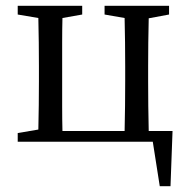

<svg xmlns="http://www.w3.org/2000/svg" viewBox="-20 -488 646 661"><path d="M340 -438V-468H562V-438L492 -425Q491 -388 490.5 -341.5Q490 -295 490 -260V-208Q490 -171 490.5 -123Q491 -75 492 -37H574L567 153H530L506 0H41V-30L112 -42Q113 -80 113.5 -126.5Q114 -173 114 -208V-260Q114 -295 113.5 -341.5Q113 -388 112 -426L41 -438V-468H263V-438L195 -426Q194 -388 194 -341.5Q194 -295 194 -260V-208Q194 -171 194 -123Q194 -75 195 -37H409Q410 -75 410.5 -123Q411 -171 411 -208V-260Q411 -295 410.5 -342Q410 -389 409 -426Z"/></svg>

Font: Source Serif 4 Subhead
Style: Regular
Weight: 400
Designer: Frank Grießhammer
Foundry: Adobe Systems Incorporated
Version: Version 4.004;hotconv 1.0.117;makeotfexe 2.5.65602